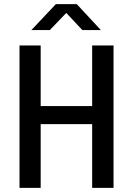

<svg xmlns="http://www.w3.org/2000/svg" viewBox="-20 -905 640 925"><path d="M74 0V-686H176V-394H424V-686H527V0H424V-307H176V0ZM131 -760 249 -885H350L466 -760H377L284 -859H315L220 -760Z"/></svg>

Font: Chivo Mono Medium
Style: Regular
Weight: 400
Monospace: yes
Version: Version 1.008